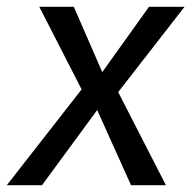

<svg xmlns="http://www.w3.org/2000/svg" viewBox="-52 -547 565 567"><path d="M64 -527H166L250 -334L297 -275L438 0H335L235 -222L189 -283ZM388 -527H493L297 -275L235 -222L72 0H-32L189 -283L250 -334Z"/></svg>

Font: Fira Sans Variable
Style: Italic
Weight: 397
Italic angle: -8°
Designer: Carrois Corporate & Edenspiekermann AG
Foundry: Carrois Corporate GbR & Edenspiekermann AG
Version: Version 4.202